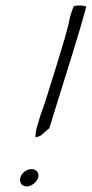

<svg xmlns="http://www.w3.org/2000/svg" viewBox="-20 -679 329 688"><path d="M53 -43C48 -26 58 -11 76 -11C91 -11 111 -24 117 -43C121 -59 111 -73 93 -73C76 -73 58 -60 53 -43ZM244 -657C236 -635 230 -618 226 -595C215 -544 162 -379 146 -327C140 -306 130 -282 124 -263L114 -229C109 -214 107 -201 107 -187C113 -188 120 -190 126 -193L157 -220L190 -327C213 -401 270 -580 289 -655C280 -660 259 -661 244 -657Z"/></svg>

Font: SolarCharger
Style: 152
Weight: 100
Designer: Mew Too
Foundry: Cannot Into Space Fonts/KineticPlasma Fonts
Version: Version 1.100